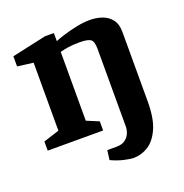

<svg xmlns="http://www.w3.org/2000/svg" viewBox="-122 -612 853 889"><g transform="rotate(-20 304.5 -167.0)"><path d="M389 168Q372 168 341.5 161Q311 154 279 139L285 92H330Q357 92 373 80.5Q389 69 396 52Q403 35 403 19V-364Q403 -401 389 -411Q375 -421 334 -421Q301 -421 279 -417.5Q257 -414 238 -409V-70L298 -45V0H25V-45L103 -70V-405L25 -415V-465L194 -502H238V-462Q251 -468 281 -477.5Q311 -487 347 -494.5Q383 -502 414 -502Q447 -502 475 -492Q503 -482 520.5 -459.5Q538 -437 538 -398V-56Q538 29 515.5 78Q493 127 459 147.5Q425 168 389 168Z"/></g></svg>

Font: Manuale
Style: Regular
Weight: 400
Designer: Eduardo Tunni / Pablo Cosgaya
Foundry: Eduardo Tunni / Pablo Cosgaya
Version: Version 1.002